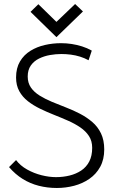

<svg xmlns="http://www.w3.org/2000/svg" viewBox="-20 -924 570 956"><path d="M393 -867 354 -904 261 -815 171 -903 132 -865 261 -739ZM421 -624 437 -672Q414 -685 388.5 -693Q363 -701 337 -705Q311 -709 284 -709Q243 -709 203.5 -700Q164 -691 131.5 -671Q99 -651 79.5 -618Q60 -585 60 -538Q60 -499 76 -470Q92 -441 119 -420Q146 -399 180 -382.5Q214 -366 249.5 -352Q285 -338 319 -323Q353 -308 380 -289.5Q407 -271 423 -246.5Q439 -222 439 -188Q439 -148 424.5 -120Q410 -92 384.5 -75Q359 -58 326.5 -50Q294 -42 259 -42Q225 -42 187 -51.5Q149 -61 115 -80Q81 -99 60 -127L25 -92Q56 -56 93 -33Q130 -10 173 1Q216 12 263 12Q307 12 349 1Q391 -10 425 -33.5Q459 -57 479 -93.5Q499 -130 499 -180Q499 -226 483 -259.5Q467 -293 439.5 -316.5Q412 -340 378.5 -357.5Q345 -375 308.5 -389Q272 -403 238.5 -417Q205 -431 177.5 -448Q150 -465 134 -488Q118 -511 118 -543Q118 -576 133.5 -598Q149 -620 174.5 -632.5Q200 -645 229 -650Q258 -655 285 -655Q309 -655 332.5 -652Q356 -649 378.5 -642Q401 -635 421 -624Z"/></svg>

Font: Advent Pro
Style: Regular
Weight: 400
Designer: VivaRado, Andreas Kalpakidis
Foundry: VivaRado, Andreas Kalpakidis
Version: Version 3.000